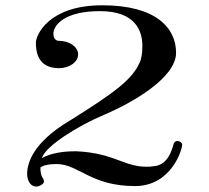

<svg xmlns="http://www.w3.org/2000/svg" viewBox="-20 -687 779 716"><path d="M271.3 -484.2C271.3 -511.9 239.6 -534.7 200 -534.7C186.1 -534.7 179.2 -546.5 179.2 -561.4C179.2 -594.1 221.8 -645.5 352.5 -645.5C483.2 -645.5 510.9 -574.3 510.9 -515.8C510.9 -488.1 506.9 -465.3 501 -454.5C473.3 -390.1 405.9 -340.6 237.6 -235.6C105 -156.4 81.2 -80.2 81.2 -38.6C81.2 -4.2 103.1 16.5 127.7 5.9C141.6 0 149.5 -8.9 139.6 -22.8C133.7 -31.7 130.7 -43.6 130.7 -61.4V-62.4C141.6 -70.3 159.4 -75.2 189.1 -75.2H195C275.2 -72.3 320.8 6.9 483.2 6.9C618.8 6.9 659.4 -128.7 659.4 -147.5C659.4 -154.5 649.5 -161.4 641.6 -161.4C635.6 -161.4 627.7 -156.4 626.7 -147.5C619.8 -124.8 605.9 -72.3 554.5 -67.3C543.6 -65.3 535.6 -65.3 524.8 -65.3C497 -65.3 469.3 -71.3 428.7 -87.1C385.1 -104 334.7 -119.8 266.3 -122.8H256.4C215.8 -122.8 168.3 -115.8 135.6 -97C135.6 -99 138.6 -100 138.6 -103C154.5 -142.6 263.4 -214.9 369.3 -259.4C474.3 -304 636.6 -397 636.6 -490.1C636.6 -583.2 561.4 -667.3 361.4 -667.3C159.4 -667.3 113.9 -554.5 113.9 -528.7C113.9 -503 115.8 -432.7 200 -432.7C238 -432.7 271.3 -455.2 271.3 -484.2Z"/></svg>

Font: Biblismive
Style: Regular
Weight: 400
Designer: Susan Drake
Foundry: Susan Drake
Version: Version 1.0; ttfautohint (v1.8.4.7-5d5b)